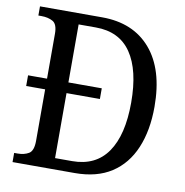

<svg xmlns="http://www.w3.org/2000/svg" viewBox="-80 -790 835 867"><g transform="rotate(10 337.5 -357.0)"><path d="M34 0V-42H50Q80 -42 101 -54.5Q122 -67 122 -113V-349H35V-398H122V-604Q122 -648 100.5 -660Q79 -672 48 -672H34V-714H319Q462 -714 542 -621Q622 -528 622 -357Q622 -248 588 -167.5Q554 -87 487 -43.5Q420 0 319 0ZM298 -51Q406 -51 460.5 -130Q515 -209 515 -357Q515 -506 461 -585Q407 -664 299 -664H220V-398H373V-349H220V-51Z"/></g></svg>

Font: Noto Serif Tamil SemiCondensed
Style: Regular
Weight: 400
Width: 4
Designer: Indian Type Foundry, Tom Grace, and the Monotype Design Team
Foundry: Monotype Imaging Inc.
Version: Version 2.004; ttfautohint (v1.8.4.7-5d5b)